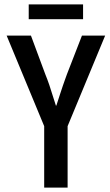

<svg xmlns="http://www.w3.org/2000/svg" viewBox="-20 -849 500 869"><path d="M283 -513 351 -688H456L286 -278V0H180V-278L10 -688H120L185 -513Q194 -491 203 -465Q207 -452 214.5 -429Q222 -406 233 -371H235Q246 -405 253 -426.5Q260 -448 265 -462.5Q270 -477 274 -488Q278 -499 283 -513ZM110 -762V-829H356V-762Z"/></svg>

Font: Medium
Style: Regular
Weight: 500
Designer: Fernando Haro
Foundry: deFharo
Version: Version 1.787